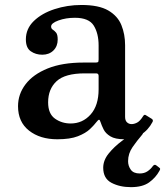

<svg xmlns="http://www.w3.org/2000/svg" viewBox="-20 -550 664 772"><path d="M52.5 -123Q52.5 -171.5 82.8 -211.2Q113 -251 171.8 -274.8Q230.5 -298.5 316.5 -298.5H363.5Q372 -298.5 374.2 -300.5Q376.5 -302.5 376.5 -311.5V-367Q376.5 -415.5 357 -447Q337.5 -478.5 281 -478.5Q245 -478.5 215.2 -467.8Q185.5 -457 185.5 -443.5Q185.5 -435 192.2 -430.8Q199 -426.5 205.5 -418.8Q212 -411 212 -391Q212 -364 194.8 -347Q177.5 -330 150 -330Q123.5 -330 103.8 -343.8Q84 -357.5 84 -391.5Q84 -434.5 116 -465.5Q148 -496.5 199.2 -513.2Q250.5 -530 307.5 -530Q377.5 -530 415.5 -507.8Q453.5 -485.5 468.2 -448.8Q483 -412 483 -368.5V-80Q483 -65 490.8 -58Q498.5 -51 509 -51Q519.5 -51 531.2 -57Q543 -63 555.5 -83Q560.5 -91.5 567 -86.5L590.5 -72Q597 -67.5 593.5 -60Q576 -26.5 546.2 -8.2Q516.5 10 481 10H480.5Q443 10 423.8 -1.8Q404.5 -13.5 396.5 -29.8Q388.5 -46 384.5 -58.5Q381.5 -68.5 378.2 -68.5Q375 -68.5 368 -59.5Q359 -47.5 341.8 -31Q324.5 -14.5 293.2 -2.2Q262 10 210.5 10Q141 10 96.8 -24.8Q52.5 -59.5 52.5 -123ZM173.5 -138.5Q173.5 -92.5 201 -73Q228.5 -53.5 264 -53.5Q312 -53.5 344.2 -89.5Q376.5 -125.5 376.5 -191V-245Q376.5 -255 366.5 -255H321Q241.5 -255 207.5 -223.5Q173.5 -192 173.5 -138.5ZM506.5 202.5Q461.5 202.5 428.2 185Q395 167.5 395 124.5Q395 94.5 417 67.2Q439 40 469.8 17Q500.5 -6 527.5 -24Q545.5 -36.5 553.5 -27Q561.5 -18.5 548.5 -4.5Q531.5 15 513.2 41.2Q495 67.5 495 98Q495 117 505.8 132.2Q516.5 147.5 542 147.5Q560 147.5 573 138.8Q586 130 594 118.5Q601 109 608.5 115L619 123Q624 126.5 624 129Q624 131.5 621 137Q606 164.5 579.5 183.5Q553 202.5 506.5 202.5Z"/></svg>

Font: Besley* Medium
Style: Regular
Weight: 500
Designer: Owen Earl
Foundry: indestructible type*
Version: Version 3.000; ttfautohint (v1.8.3)